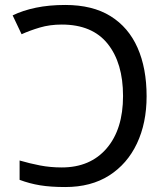

<svg xmlns="http://www.w3.org/2000/svg" viewBox="-20 -744 672 774"><path d="M243 10Q184 10 141.5 3Q99 -4 59 -19V-97Q100 -85 141.5 -77Q183 -69 229 -69Q344 -69 410 -146Q476 -223 476 -357Q476 -490 414 -567.5Q352 -645 229 -645Q181 -645 140.5 -633Q100 -621 67 -606L31 -682Q72 -702 125 -713Q178 -724 243 -724Q353 -724 425.5 -679Q498 -634 534.5 -551.5Q571 -469 571 -356Q571 -248 532 -165.5Q493 -83 420 -36.5Q347 10 243 10Z"/></svg>

Font: RS Noto Sans
Style: Regular
Weight: 400
Designer: Monotype Design Team
Foundry: Monotype Imaging Inc.
Version: Version 3.10